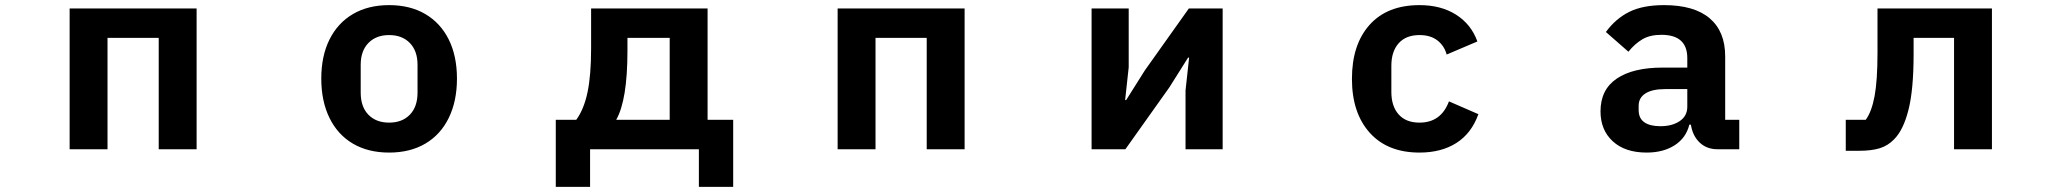

<svg xmlns="http://www.w3.org/2000/svg" viewBox="-20 -583 8040 750"><path d="M400 0H252V-550H748V0H600V-435H400Z M1235 -276Q1235 -364 1267 -428.5Q1299 -493 1358.5 -528Q1418 -563 1500 -563Q1582 -563 1641.5 -528Q1701 -493 1733 -428.5Q1765 -364 1765 -276Q1765 -188 1733 -122.5Q1701 -57 1641.5 -22Q1582 13 1500 13Q1418 13 1358.5 -22Q1299 -57 1267 -122.5Q1235 -188 1235 -276ZM1611 -221V-330Q1611 -384 1581 -415Q1551 -446 1500 -446Q1449 -446 1419 -415Q1389 -384 1389 -330V-221Q1389 -166 1419 -135Q1449 -104 1500 -104Q1551 -104 1581 -135Q1611 -166 1611 -221Z M2151 147V-115H2231Q2261 -156 2275 -222.5Q2289 -289 2289 -394V-550H2744V-115H2844V147H2710V0H2285V147ZM2596 -115V-435H2431V-385Q2431 -192 2387 -115Z M3400 0H3252V-550H3748V0H3600V-435H3400Z M4376 0H4244V-550H4389V-320L4375 -192H4379L4452 -308L4624 -550H4756V0H4611V-230L4625 -358H4621L4548 -242Z M5261 -275Q5261 -409 5330 -486Q5399 -563 5525 -563Q5609 -563 5668 -525.5Q5727 -488 5751 -421L5631 -370Q5622 -404 5595 -425Q5568 -446 5525 -446Q5472 -446 5443.5 -414Q5415 -382 5415 -326V-224Q5415 -168 5443.5 -136Q5472 -104 5525 -104Q5609 -104 5640 -187L5755 -137Q5728 -62 5669 -24.5Q5610 13 5525 13Q5400 13 5330.5 -64.5Q5261 -142 5261 -275Z M6232 -148Q6232 -233 6295.5 -276Q6359 -319 6475 -319H6571V-356Q6571 -447 6470 -447Q6425 -447 6395.5 -429.5Q6366 -412 6341 -381L6253 -458Q6291 -510 6344 -536.5Q6397 -563 6480 -563Q6598 -563 6658.5 -511.5Q6719 -460 6719 -363V-115H6774V0H6689Q6647 0 6619.5 -26Q6592 -52 6585 -96H6579Q6566 -44 6521.5 -15.5Q6477 13 6412 13Q6328 13 6280 -31Q6232 -75 6232 -148ZM6571 -166V-235H6485Q6434 -235 6407.5 -218Q6381 -201 6381 -170V-153Q6381 -121 6403 -105.5Q6425 -90 6466 -90Q6512 -90 6541.5 -110Q6571 -130 6571 -166Z M7190 6V-115H7268Q7291 -146 7302.5 -207Q7314 -268 7314 -378V-550H7761V0H7613V-435H7455V-371Q7455 -233 7435 -154Q7415 -75 7379 -39Q7355 -14 7323 -4Q7291 6 7242 6Z"/></svg>

Font: IBM Plex Sans JP
Style: Bold
Weight: 700
Designer: Mike Abbink; Paul van der Laan; Pieter van Rosmalen; Wujin Sim; Yejin Wi; Jinhee Kim; Boomi Park; Yona Kim; Kichan Ma
Foundry: Sandoll Inc.
Version: Version 1.001